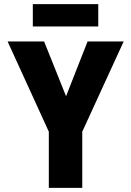

<svg xmlns="http://www.w3.org/2000/svg" viewBox="-20 -916 640 936"><path d="M459 -787V-896H140V-787ZM381 0V-274L583 -714H407L302 -447L195 -714H17L218 -274V0Z"/></svg>

Font: Noto Sans Mono UI ExtraBold
Style: Regular
Weight: 800
Designer: Monotype Design team
Foundry: Monotype Imaging Inc.
Version: 1.000